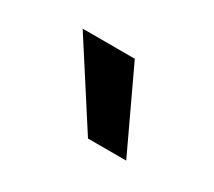

<svg xmlns="http://www.w3.org/2000/svg" viewBox="-48 -806 336 302"><g transform="rotate(30 120.5 -655.0)"><path d="M127.9 -582 34.2 -727.5H128.9L197.3 -582Z"/></g></svg>

Font: Inter Display
Style: Regular
Weight: 400
Designer: Rasmus Andersson
Foundry: rsms
Version: Version 4.001;git-9221beed3